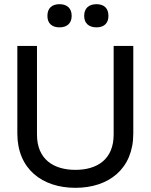

<svg xmlns="http://www.w3.org/2000/svg" viewBox="-20 -890 722 919"><path d="M63 -670V-251C63 -81 182 9 341 9C500 9 618 -81 618 -251V-670H524V-246C524 -127 445 -77 341 -77C237 -77 157 -127 157 -246V-670ZM207 -813C207 -780 227 -759 265 -759C302 -759 323 -780 323 -813V-815C323 -849 302 -870 265 -870C227 -870 207 -849 207 -815ZM383 -813C383 -780 404 -759 442 -759C479 -759 499 -780 499 -813V-815C499 -849 479 -870 442 -870C404 -870 383 -849 383 -815Z"/></svg>

Font: LT Wave Alt
Style: Regular
Weight: 400
Designer: Daniel Lyons
Version: Version 2.5 (Glyphs App)